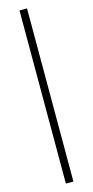

<svg xmlns="http://www.w3.org/2000/svg" viewBox="-150 -796 518 1071"><g transform="rotate(-15 109.0 -260.0)"><path d="M87.5 239.5V-760.5H131V239.5Z"/></g></svg>

Font: Newsreader 60pt SemiBold
Style: Regular
Weight: 600
Designer: Hugues Gentile
Foundry: Production Type
Version: Version 1.003